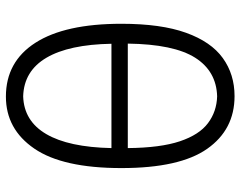

<svg xmlns="http://www.w3.org/2000/svg" viewBox="-100 -684 795 634"><g transform="rotate(90 297.0 -367.5)"><path d="M299.5 10Q184 10 121.5 -87.8Q59 -185.5 59 -371.5Q59 -502.5 88.8 -585Q118.5 -667.5 172.2 -706.2Q226 -745 298 -745Q408.5 -745 472 -654.5Q535.5 -564 535.5 -371.5Q535.5 -177.5 471.2 -83.8Q407 10 299.5 10ZM298.5 -687.5Q215.5 -685 171 -614.8Q126.5 -544.5 124.5 -392.5H469.5Q468.5 -500.5 447 -564.5Q425.5 -628.5 387.2 -657.2Q349 -686 298.5 -687.5ZM298.5 -47Q380 -49.5 423.2 -123.2Q466.5 -197 469.5 -338.5H125Q127.5 -198 171.2 -123.8Q215 -49.5 298.5 -47Z"/></g></svg>

Font: Commissioner Flair Light
Style: Regular
Weight: 300
Designer: Kostas Bartsokas
Foundry: Kostas Bartsokas
Version: Version 1.000; ttfautohint (v1.8.3)